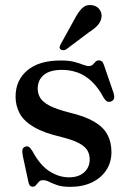

<svg xmlns="http://www.w3.org/2000/svg" viewBox="-20 -714 506 746"><path d="M248 -25Q285.5 -25 307 -44.5Q328.5 -64 328.5 -94.5Q328.5 -114 319.5 -129.5Q310.5 -145 286.8 -157.8Q263 -170.5 219 -181.5Q150 -197.5 111 -220.8Q72 -244 56.2 -273.8Q40.5 -303.5 40.5 -338.5Q40.5 -402 86 -440.5Q131.5 -479 216 -479Q247.5 -479 267.8 -473.8Q288 -468.5 301.5 -463Q315 -457.5 325 -457.5Q335.5 -457.5 340.8 -463Q346 -468.5 351 -474Q356 -479.5 365 -479.5Q371 -479.5 375.8 -475.5Q380.5 -471.5 384 -461L420.5 -355Q425 -341.5 423.2 -332.8Q421.5 -324 412 -320Q403 -316.5 396.2 -320Q389.5 -323.5 383.5 -333Q361.5 -374.5 335.5 -398.5Q309.5 -422.5 280.8 -432.5Q252 -442.5 221 -442.5Q174 -442.5 150.2 -422.8Q126.5 -403 126.5 -369.5Q126.5 -350 136.5 -333.5Q146.5 -317 173 -303.2Q199.5 -289.5 248.5 -277Q309.5 -262.5 345.5 -241.5Q381.5 -220.5 397.2 -191.2Q413 -162 413 -123Q413 -83.5 393 -53Q373 -22.5 337 -5.2Q301 12 252.5 12Q222 12 203 5.5Q184 -1 171.2 -7.5Q158.5 -14 147 -14Q137 -14 131 -7.5Q125 -1 120 5.2Q115 11.5 106.5 11.5Q101 11.5 96.8 7.5Q92.5 3.5 90.5 -6.5L69 -106.5Q65.5 -124 67.2 -132.2Q69 -140.5 77.5 -144Q86 -147.5 92.8 -142.8Q99.5 -138 106.5 -126Q135.5 -72 172.2 -48.5Q209 -25 248 -25ZM269 -638.5Q283 -666 298.5 -681.5Q314 -697 336.5 -694Q356.5 -691.5 366.5 -677.5Q376.5 -663.5 374.5 -647.5Q372 -629.5 359.5 -615.8Q347 -602 325.5 -588.5L237 -522Q231.5 -519 225.5 -518.8Q219.5 -518.5 215.5 -522.5Q210.5 -526.5 211.8 -532Q213 -537.5 216 -542.5Z"/></svg>

Font: Fraunces 16pt
Style: Regular
Weight: 400
Version: Version 1.000;[b76b70a41]